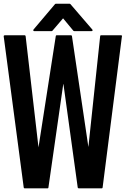

<svg xmlns="http://www.w3.org/2000/svg" viewBox="-38 -1034 738 1052"><path d="M629.9 -834Q594.7 -558.6 524.4 -7.8Q524.4 -4.9 523.4 -3.9Q521.5 -2 519.5 -2Q477.5 -2 392.6 -2Q391.6 -2 389.6 -3.9Q387.7 -4.9 387.7 -7.8Q361.3 -196.3 309.6 -573.2Q309.6 -573.2 308.6 -573.2Q281.2 -384.8 227.5 -7.8Q227.5 -4.9 226.6 -3.9Q224.6 -2 222.7 -2Q180.7 -2 96.7 -2Q94.7 -2 93.8 -3.9Q91.8 -4.9 91.8 -7.8Q55.7 -283.2 -17.6 -834Q-17.6 -835.9 -17.6 -836.9Q-16.6 -837.9 -16.6 -838.9Q-15.6 -838.9 -14.6 -839.8Q-13.7 -840.8 -12.7 -840.8Q24.4 -840.8 97.7 -840.8Q99.6 -840.8 100.6 -838.9Q102.5 -837.9 102.5 -835Q126 -632.8 172.9 -226.6Q204.1 -429.7 267.6 -835.9Q267.6 -837.9 268.6 -838.9Q270.5 -840.8 272.5 -840.8Q298.8 -840.8 351.6 -840.8Q353.5 -840.8 354.5 -838.9Q356.4 -837.9 356.4 -835Q386.7 -632.8 446.3 -228.5Q467.8 -430.7 510.7 -835Q510.7 -837.9 511.7 -838.9Q513.7 -840.8 515.6 -840.8Q552.7 -840.8 626 -840.8Q627 -840.8 627.9 -839.8Q628.9 -838.9 629.9 -838.9Q630.9 -837.9 630.9 -836.9Q630.9 -835.9 629.9 -834ZM144.5 -866.2Q144.5 -867.2 144.5 -868.2Q144.5 -869.1 144.5 -869.1Q144.5 -871.1 145.5 -872.1Q184.6 -918.9 263.7 -1011.7Q264.6 -1011.7 265.6 -1012.7Q266.6 -1013.7 267.6 -1013.7Q293 -1013.7 343.8 -1013.7Q344.7 -1013.7 345.7 -1012.7Q346.7 -1011.7 347.7 -1011.7Q387.7 -964.8 467.8 -872.1Q468.8 -871.1 469.7 -869.1Q469.7 -868.2 468.8 -866.2Q467.8 -865.2 466.8 -864.3Q464.8 -863.3 463.9 -863.3Q431.6 -863.3 369.1 -863.3Q367.2 -863.3 366.2 -864.3Q365.2 -864.3 364.3 -865.2Q345.7 -887.7 307.6 -933.6Q288.1 -911.1 249 -865.2Q248 -864.3 247.1 -864.3Q246.1 -863.3 245.1 -863.3Q212.9 -863.3 149.4 -863.3Q148.4 -863.3 146.5 -864.3Q145.5 -865.2 144.5 -866.2Z"/></svg>

Font: Typeface
Style: Regular
Weight: 400
Version: Version 1.0